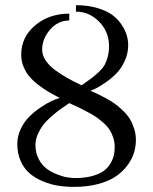

<svg xmlns="http://www.w3.org/2000/svg" viewBox="-20 -711 594 743"><path d="M117.2 -149.9Q117.2 -120.1 129.2 -96.7Q141.1 -73.2 158.4 -59.8Q175.8 -46.4 198 -37.4Q220.2 -28.3 238 -25.1Q255.9 -22 271 -22Q309.1 -22 337.6 -30Q366.2 -38.1 382.3 -50.3Q398.4 -62.5 408.2 -79.6Q418 -96.7 420.9 -111.6Q423.8 -126.5 423.8 -143.1Q423.8 -161.6 418.2 -178.5Q412.6 -195.3 404.3 -208.5Q396 -221.7 380.9 -235.1Q365.7 -248.5 353.3 -257.3Q340.8 -266.1 319.3 -277.3L285.2 -294.9Q271.5 -301.8 248 -312Q228 -298.8 213.6 -288.3Q199.2 -277.8 179.4 -260.7Q159.7 -243.7 147.5 -227.8Q135.3 -211.9 126.2 -191.2Q117.2 -170.4 117.2 -149.9ZM401.9 -532.2Q401.9 -588.4 363.5 -627.2Q325.2 -666 273.9 -666V-690.9Q320.8 -690.9 357.7 -679.7Q394.5 -668.5 416.3 -651.9Q438 -635.3 451.9 -613.5Q465.8 -591.8 470.9 -572.8Q476.1 -553.7 476.1 -536.1Q476.1 -503.4 461.9 -473.6Q447.8 -443.8 428.5 -424.8Q409.2 -405.8 386.5 -390.4Q363.8 -375 350.3 -368.4Q336.9 -361.8 330.1 -359.9Q348.1 -352.1 361.3 -345.7Q374.5 -339.4 394.3 -328.4Q414.1 -317.4 428 -306.9Q441.9 -296.4 457.8 -281Q473.6 -265.6 483.2 -249.5Q492.7 -233.4 499.3 -212.6Q505.9 -191.9 505.9 -168.9Q505.9 -142.6 497.8 -117.7Q489.7 -92.8 471.4 -68.8Q453.1 -44.9 426.3 -27.1Q399.4 -9.3 358.2 1.5Q316.9 12.2 266.1 12.2Q234.4 12.2 204.8 7.6Q175.3 2.9 146 -9.3Q116.7 -21.5 95.2 -39.6Q73.7 -57.6 60.3 -87.2Q46.9 -116.7 46.9 -153.8Q46.9 -184.1 60.3 -212.2Q73.7 -240.2 93.3 -259.5Q112.8 -278.8 136.5 -294.9Q160.2 -311 178.7 -319.6Q197.3 -328.1 210.9 -332Q184.6 -345.7 166 -356.7Q147.5 -367.7 126.5 -384Q105.5 -400.4 92.5 -416.3Q79.6 -432.1 70.8 -453.6Q62 -475.1 62 -499Q62 -567.4 116 -612.8Q169.9 -658.2 248 -658.2V-631.8Q204.6 -631.8 173.8 -596.4Q143.1 -561 143.1 -519Q143.1 -498 155.8 -478.3Q168.5 -458.5 191.9 -440.9Q215.3 -423.3 239.5 -409.7Q263.7 -396 295.9 -380.9Q321.3 -398.4 335 -408.9Q348.6 -419.4 363.8 -433.8Q378.9 -448.2 385.7 -461.4Q392.6 -474.6 397.2 -492.4Q401.9 -510.3 401.9 -532.2Z"/></svg>

Font: Linux Biolinum G
Style: Regular
Weight: 400
Designer: Philipp H. Poll
Foundry: Philipp H. Poll
Version: Version 1.1.0 ; ttfautohint (v1.6)